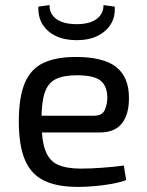

<svg xmlns="http://www.w3.org/2000/svg" viewBox="-20 -723 577 755"><path d="M278 -499Q388 -499 437.5 -459Q487 -419 487 -340Q488 -275 460 -238.5Q432 -202 371 -202H87V-268H349Q382 -268 392 -290.5Q402 -313 402 -340Q401 -387 374 -407Q347 -427 282 -427Q229 -427 198.5 -411.5Q168 -396 155.5 -357.5Q143 -319 143 -250Q143 -172 158.5 -131Q174 -90 208 -75Q242 -60 298 -60Q337 -60 383.5 -63.5Q430 -67 467 -72L476 -15Q453 -6 419.5 0Q386 6 350.5 9Q315 12 287 12Q203 12 152 -13.5Q101 -39 77.5 -95.5Q54 -152 54 -245Q54 -341 77.5 -396.5Q101 -452 150.5 -475.5Q200 -499 278 -499ZM387 -703 431 -697Q434 -658 416 -628.5Q398 -599 364 -582Q330 -565 281 -565Q233 -565 198.5 -582Q164 -599 146.5 -628.5Q129 -658 131 -697L175 -703Q174 -668 202 -648Q230 -628 282 -628Q332 -628 359.5 -648Q387 -668 387 -703Z"/></svg>

Font: Exo 2
Style: Regular
Weight: 400
Designer: Natanael Gama
Foundry: Natanael Gama
Version: Version 2.010